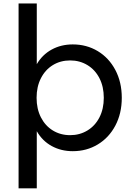

<svg xmlns="http://www.w3.org/2000/svg" viewBox="-20 -844 738 1079"><path d="M664.4 -294.4Q664.4 -206.7 628.3 -138.3Q592.2 -70 529.4 -32.2Q466.7 5.6 388.9 5.6Q323.3 5.6 270.6 -23.3Q217.8 -52.2 186.7 -106.7V214.4H84.4V-824.4H186.7V-483.3Q217.8 -536.7 270.6 -565.6Q323.3 -594.4 388.9 -594.4Q466.7 -594.4 529.4 -556.7Q592.2 -518.9 628.3 -450.6Q664.4 -382.2 664.4 -294.4ZM563.3 -294.4Q563.3 -356.7 538.9 -404.4Q514.4 -452.2 471.1 -478.3Q427.8 -504.4 374.4 -504.4Q320 -504.4 277.2 -478.3Q234.4 -452.2 210 -404.4Q185.6 -356.7 185.6 -294.4Q185.6 -232.2 210 -184.4Q234.4 -136.7 277.2 -110.6Q320 -84.4 374.4 -84.4Q427.8 -84.4 471.1 -110.6Q514.4 -136.7 538.9 -184.4Q563.3 -232.2 563.3 -294.4Z"/></svg>

Font: Paperlogy 5 Medium
Style: Regular
Weight: 500
Designer: redesigned by Lee Juim, glyphs from Gmarket Sans & Montserrat
Foundry: PT&
Version: Version 1.001